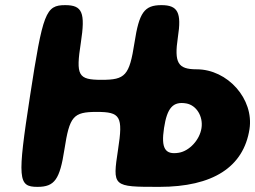

<svg xmlns="http://www.w3.org/2000/svg" viewBox="-20 -778 994 748"><path d="M97 -404C47 -79 50 -50 126 -50C193 -50 213 -79 231 -196C251 -325 265 -342 357 -342C449 -342 460 -325 440 -196C418 -50 418 -50 601 -50C809 -50 929 -127 952 -275C970 -392 867 -508 746 -508C673 -508 658 -533 673 -633C688 -729 673 -758 609 -758C542 -758 522 -729 504 -612C484 -483 468 -467 376 -467C284 -467 275 -483 295 -612C313 -729 301 -758 234 -758C158 -758 147 -729 97 -404ZM765 -279C758 -233 718 -190 677 -183C623 -174 607 -200 619 -279C631 -358 654 -384 706 -375C745 -368 772 -325 765 -279Z"/></svg>

Font: Hussar Skorodowane
Style: Ky
Weight: 700
Foundry: Cannot Into Space Fonts
Version: Version 0.892